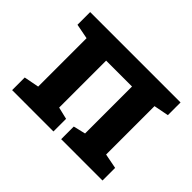

<svg xmlns="http://www.w3.org/2000/svg" viewBox="-114 -724 919 919"><g transform="rotate(45 346.0 -264.0)"><path d="M41.5 0V-85.4L117.7 -100.1V-427.7L41.5 -442.4V-528.3H653.3V-442.4L577.6 -427.7V-100.1L653.3 -85.4V0H373.5V-85.4L435.1 -100.1V-418H259.8V-100.1L321.3 -85.4V0Z"/></g></svg>

Font: Roboto Slab LO
Style: Bold
Weight: 700
Designer: Google
Version: Version 2.000